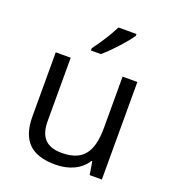

<svg xmlns="http://www.w3.org/2000/svg" viewBox="-140 -873 894 990"><g transform="rotate(20 307.0 -378.0)"><path d="M247.1 -606V-618.2C278.3 -658.7 319.3 -723.6 340.3 -766.1H439V-755.9C410.2 -713.4 342.8 -639.6 301.3 -606ZM80.1 -535.2H162.1V-188C162.1 -100.6 200.7 -58.1 285.2 -58.1C397 -58.1 446.8 -115.2 446.8 -253.9V-535.2H527.8V0H460.9L449.2 -71.8H444.8C411.6 -19 350.6 9.8 274.9 9.8C144.5 9.8 80.1 -48.8 80.1 -185.1Z"/></g></svg>

Font: OpenSansEmoji
Style: Regular
Weight: 400
Foundry: MorbZ
Version: Version 1.000;PS 001.000;hotconv 1.0.70;makeotf.lib2.5.58329